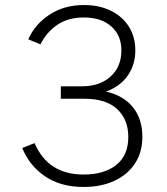

<svg xmlns="http://www.w3.org/2000/svg" viewBox="-20 -732 664 764"><path d="M312.5 12Q222 12 159.8 -30Q97.5 -72 68.5 -143L117.5 -162.5Q145.5 -98.5 194.2 -68Q243 -37.5 312.5 -37.5Q395 -37.5 442.8 -75.8Q490.5 -114 490.5 -186.5Q490.5 -257 446 -298Q401.5 -339 317.5 -339H222V-388.5H305.5Q377 -388.5 420 -427.5Q463 -466.5 463 -531.5Q463 -591.5 422.8 -627Q382.5 -662.5 314 -662.5Q251.5 -662.5 208.5 -633.5Q165.5 -604.5 141 -555.5L92.5 -575.5Q119.5 -636.5 177.8 -674.2Q236 -712 314 -712Q375 -712 421.2 -689.2Q467.5 -666.5 493 -625.8Q518.5 -585 518.5 -531.5Q518.5 -475.5 489 -432.2Q459.5 -389 402 -367.5Q471 -352 508.8 -305.5Q546.5 -259 546.5 -187.5Q546.5 -127 517.5 -82.2Q488.5 -37.5 435.8 -12.8Q383 12 312.5 12Z"/></svg>

Font: Overpass ExtraLight
Style: Regular
Weight: 250
Designer: Delve Withrington, Dave Bailey, Thomas Jockin
Foundry: Delve Fonts LLC
Version: Version 4.000